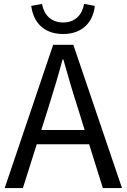

<svg xmlns="http://www.w3.org/2000/svg" viewBox="-20 -962 648 982"><path d="M303 -788C406 -788 457 -854 465 -932L410 -942C401 -889 367 -847 303 -847C239 -847 204 -889 195 -942L140 -932C149 -854 199 -788 303 -788ZM4 0H97L168 -224H436L506 0H604L355 -733H252ZM191 -297 227 -410C253 -493 277 -572 300 -658H304C328 -573 351 -493 378 -410L413 -297Z"/></svg>

Font: Source Han Sans JP
Style: Regular
Weight: 400
Designer: Ryoko NISHIZUKA 西塚涼子 (kana, bopomofo & ideographs); Paul D. Hunt (Latin, Greek & Cyrillic); Sandoll Communications 산돌커뮤니
Foundry: Adobe
Version: Version 2.004;hotconv 1.0.118;makeotfexe 2.5.65603